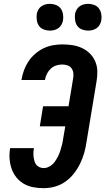

<svg xmlns="http://www.w3.org/2000/svg" viewBox="-20 -975 550 1003"><path d="M208 8Q180 8 153.5 3Q127 -2 104.5 -15Q82 -28 65.5 -48.5Q49 -69 40.5 -94Q32 -119 30 -146Q28 -173 33 -201H157Q155 -190 154.5 -178.5Q154 -167 155.5 -155.5Q157 -144 160 -133.5Q163 -123 169.5 -114.5Q176 -106 186.5 -101.5Q197 -97 209 -97Q224 -97 239.5 -106Q255 -115 265 -128.5Q275 -142 282.5 -157Q290 -172 295 -187.5Q300 -203 304 -219Q308 -235 310 -251L321 -315H188L205 -420H338L362 -565Q365 -580 363 -594Q361 -608 353.5 -618.5Q346 -629 332.5 -633.5Q319 -638 305 -638Q289 -638 273.5 -633Q258 -628 245.5 -616.5Q233 -605 225.5 -590Q218 -575 215 -559V-557H92L93 -562Q97 -586 106 -610Q115 -634 129.5 -655.5Q144 -677 164.5 -694.5Q185 -712 208 -723Q231 -734 256 -738.5Q281 -743 306 -743Q333 -743 359 -739Q385 -735 408.5 -724Q432 -713 450 -695Q468 -677 478 -653Q488 -629 488.5 -602Q489 -575 484 -548L432 -234Q428 -205 420 -176.5Q412 -148 398.5 -120.5Q385 -93 366 -68.5Q347 -44 321.5 -26Q296 -8 266.5 0Q237 8 208 8ZM441 -815Q424 -815 408.5 -821Q393 -827 384 -839.5Q375 -852 372.5 -868.5Q370 -885 372 -902Q374 -913 380 -924Q386 -935 396 -942Q406 -949 417.5 -952Q429 -955 440 -955Q457 -955 472.5 -949Q488 -943 497 -930.5Q506 -918 509 -901.5Q512 -885 509 -868Q507 -857 501 -846Q495 -835 485 -828Q475 -821 463.5 -818Q452 -815 441 -815ZM241 -815Q224 -815 208.5 -821Q193 -827 184 -839.5Q175 -852 172.5 -868.5Q170 -885 172 -902Q174 -913 180 -924Q186 -935 196 -942Q206 -949 217.5 -952Q229 -955 240 -955Q257 -955 272.5 -949Q288 -943 297 -930.5Q306 -918 309 -901.5Q312 -885 309 -868Q307 -857 301 -846Q295 -835 285 -828Q275 -821 263.5 -818Q252 -815 241 -815Z"/></svg>

Font: Iosevka SS18 Extrabold
Style: Italic
Weight: 800
Italic angle: -9°
Monospace: yes
Designer: Belleve Invis
Foundry: Belleve Invis
Version: Version 25.1.1; ttfautohint (v1.8.4)